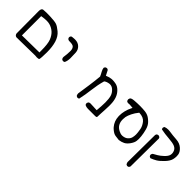

<svg xmlns="http://www.w3.org/2000/svg" viewBox="107 -1217 2286 2286"><g transform="rotate(45 1250.0 -73.5)"><path d="M397.9 97.2Q416.5 99.6 426.8 99.6Q458.5 99.6 461.9 89.4Q468.3 68.4 469.2 -24.4Q469.2 -28.3 469.2 -32.7Q469.2 -120.1 449.2 -187.5Q428.2 -256.3 380.9 -295.4Q333.5 -334.5 303.2 -344.7Q272.9 -355 193.4 -357.9Q163.6 -358.9 132.1 -358.9Q100.6 -358.9 79.6 -356Q70.3 -354.5 64.5 -348.6Q52.2 -336.9 52.2 -304.7L54.2 68.8Q56.2 82.5 65.4 91.8Q74.2 100.6 86.4 102.1ZM115.7 39.6V-284.7Q167 -293 198.5 -293Q230 -293 250.5 -287.1Q294.4 -275.4 329.6 -244.9Q364.7 -214.4 386.7 -159.2Q406.7 -108.4 406.7 7.3Q406.7 17.6 406.7 35.6Z M676.8 -89.8Q690.9 -89.8 700.2 -97.2Q716.3 -132.3 716.3 -176.8Q716.3 -223.6 713.4 -270Q710.4 -314 679 -343.8Q647.5 -373.5 599.1 -373.5Q597.7 -373.5 596.2 -373.5Q549.3 -372.6 537.1 -365.2L528.8 -348.6Q528.3 -346.7 528.3 -342.3Q528.3 -337.9 530 -332Q531.7 -326.2 536.6 -320.8Q545.9 -313 559.1 -311Q564.9 -311 570.3 -311Q622.1 -311 637.7 -293.9Q654.8 -275.4 655.8 -242.2Q655.8 -234.9 655.8 -227.1Q655.8 -204.6 653.3 -179.7Q650.9 -154.8 647 -127.4Q647 -111.3 656.2 -98.6L672.9 -90.3Q674.8 -89.8 676.8 -89.8Z M1403.8 102.1Q1406.7 102.1 1412.1 102.1Q1417.5 102.1 1424.1 100.6Q1430.7 99.1 1433.3 96.7Q1436 94.2 1436 89.8Q1437 68.8 1438 36.6Q1439 4.4 1441.7 -29.8Q1444.3 -64 1444.3 -102.1Q1444.3 -114.7 1443.8 -128.9Q1442.9 -183.1 1427.7 -226.8Q1412.6 -270.5 1379.4 -303.2Q1347.2 -335.9 1308.1 -343.3Q1278.8 -349.1 1253.9 -349.1Q1244.1 -349.1 1235.4 -348.1Q1203.1 -345.2 1168.9 -330.1L1162.6 -327.6L1129.4 -392.1L1113.3 -399.9Q1111.8 -400.4 1109.9 -400.4Q1095.2 -400.4 1084 -391.1L1076.2 -374.5Q1080.1 -348.1 1094 -324.7Q1107.9 -301.3 1120.6 -271.5Q1112.8 -187.5 1101.1 -106.4L1077.6 54.2Q1077.6 73.2 1086.9 87.9L1103.5 96.2Q1105.5 96.7 1107.4 96.7Q1121.1 96.7 1129.9 89.8Q1149.4 2.4 1159.9 -87.9Q1170.4 -178.2 1194.8 -264.6L1196.3 -266.1Q1216.8 -283.2 1255.9 -289.6Q1262.7 -290.5 1269.5 -290.5Q1302.2 -290.5 1329.1 -265.1Q1360.8 -235.4 1371.1 -200.2Q1382.8 -160.6 1382.8 -98.6Q1382.8 -49.3 1375 40L1266.6 35.2Q1250.5 35.2 1239.3 44.4L1231 61.5Q1230.5 64 1230.5 65.9Q1230.5 80.6 1238.3 89.8Q1260.3 102.1 1288.1 102.1Q1292 102.1 1295.9 102.1H1403.3Z M1577.6 -283.7Q1588.9 -285.6 1605.7 -285.6Q1622.6 -285.6 1657.7 -281.2L1652.8 -272Q1630.9 -230 1620.1 -184.1Q1610.4 -145.5 1610.4 -105Q1610.4 -97.7 1610.8 -90.8Q1613.8 -16.1 1660.2 38.6Q1671.9 52.7 1687 64.5Q1720.7 92.8 1750.2 97.4Q1779.8 102.1 1811.5 105Q1850.6 100.1 1881.8 84.5Q1913.1 68.4 1939.5 30.3Q1965.8 -7.8 1969.7 -38.1Q1972.2 -53.7 1972.2 -72.8Q1972.2 -91.8 1969.7 -114.7Q1965.3 -159.7 1951.2 -212.2Q1937 -264.6 1906.7 -294.4Q1871.1 -330.6 1838.9 -344.2Q1816.4 -354 1789.1 -356.9Q1749.5 -361.3 1703.9 -361.3Q1658.2 -361.3 1609.9 -357.4Q1561 -353.5 1553.7 -335.4L1548.3 -316.4Q1549.3 -299.8 1560.5 -288.6ZM1802.7 39.6Q1775.4 39.6 1746.6 24.4Q1709.5 5.4 1692.4 -22Q1675.3 -49.3 1672.4 -82.5Q1671.4 -93.8 1671.4 -105Q1671.4 -125 1674.8 -144.5Q1680.7 -174.3 1700.9 -215.6Q1721.2 -256.8 1752 -294.4L1754.4 -297.4H1758.3Q1829.1 -294.4 1861.8 -252.4Q1893.6 -211.9 1901.4 -169.9Q1911.1 -114.3 1911.1 -86.9Q1911.1 -59.6 1904.8 -34.7Q1897 -4.9 1871.1 16.1Q1853.5 32.2 1818.8 38.1Q1811 39.6 1802.7 39.6Z M2101.6 252.9Q2115.7 252.9 2125 245.1L2133.3 228.5L2137.2 -245.6L2129.4 -261.2L2113.3 -269Q2111.3 -269.5 2109.4 -269.5Q2094.7 -269.5 2084 -261.7L2075.7 -245.1Q2073.7 174.3 2071.8 201.7Q2071.3 205.1 2071.3 208Q2071.3 210.9 2071.8 215.1Q2072.3 219.2 2073.2 224.6Q2075.7 234.9 2081.5 244.1L2097.7 252.4Q2099.6 252.9 2101.6 252.9ZM2437 -243.2Q2437 -257.3 2435.1 -271.5Q2429.7 -310.1 2390.6 -345.2Q2351.6 -380.4 2290.5 -384.3Q2226.6 -388.2 2166 -397.9Q2153.3 -399.4 2141.6 -399.4Q2111.8 -399.4 2087.4 -389.6L2079.6 -374Q2079.1 -372.1 2079.1 -370.1Q2079.1 -356.4 2085.9 -347.7Q2150.9 -334.5 2220.5 -329.6Q2290 -324.7 2322.8 -310.5Q2357.4 -295.4 2368.7 -262.2Q2375 -243.7 2375 -229Q2375 -214.4 2371.1 -201.7Q2362.8 -174.8 2328.6 -142.6Q2294.4 -110.4 2266.1 -94.2L2213.4 -64L2203.6 -45.9Q2203.1 -43.9 2203.1 -42Q2203.1 -27.3 2211.4 -18.1Q2220.7 -10.3 2232.4 -8.3Q2268.1 -22 2299.8 -40.5Q2332.5 -59.6 2376.2 -105.5Q2419.9 -151.4 2430.2 -191.4Q2437 -217.8 2437 -243.2Z"/></g></svg>

Font: Bakudai
Style: ExtraLight
Weight: 200
Version: Version 1.48